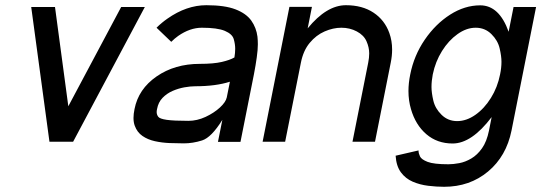

<svg xmlns="http://www.w3.org/2000/svg" viewBox="-20 -550 2100 745"><path d="M450.2 -522.9H542L263.7 0H171.9L101.1 -522.9H193.4L245.1 -137.7Z M710.9 -81.1Q744.6 -81.1 777.6 -96.4Q810.5 -111.8 833.3 -132.8Q856 -153.8 859.9 -171.9L872.1 -232.9Q816.9 -215.3 737.8 -215.3Q719.2 -215.3 695.8 -211.2Q672.4 -207 649.9 -197.3Q627.4 -187.5 610.8 -170.4Q594.2 -153.3 589.4 -127Q587.9 -120.6 587.9 -115.2Q587.9 -105.5 593.8 -97.2Q599.6 -88.9 627 -85Q654.3 -81.1 710.9 -81.1ZM913.1 0.5H825.7L842.8 -85Q800.3 -16.6 764.2 -5.1Q728 6.3 693.4 6.3Q667.5 6.3 637.9 5.1Q608.4 3.9 580.8 -2.2Q553.2 -8.3 532.7 -22.5Q512.2 -36.6 502.9 -62Q498 -75.2 498 -92.3Q498 -107.9 502 -127Q517.1 -204.6 587.6 -253.4Q658.2 -302.2 754.9 -302.2Q808.6 -302.2 840.3 -309.6Q872.1 -316.9 889.6 -327.1Q892.6 -345.2 892.6 -360.8Q892.6 -378.4 887 -398.2Q881.3 -418 852.5 -430.2Q823.7 -442.4 763.2 -442.4Q717.3 -442.4 671.4 -410.6Q657.2 -400.4 644.5 -387.7L587.4 -442.4Q606.9 -461.9 629.4 -477.5Q703.6 -529.8 780.8 -529.8Q852.1 -529.8 893.8 -513.7Q935.5 -497.6 955.1 -470Q974.6 -442.4 979 -407.7Q980.5 -393.1 980.5 -377.9Q980.5 -357.4 976.3 -327.4Q972.2 -297.4 965.3 -261.7Z M1086.4 0H999L1103 -523.4H1190.4L1173.8 -439.9Q1247.1 -529.8 1322.3 -529.8Q1385.7 -529.8 1429.2 -501Q1472.7 -472.2 1490.7 -421.9Q1501.5 -392.1 1501.5 -357.4Q1501.5 -333 1496.1 -306.6L1435.1 0H1347.7L1408.7 -306.6Q1412.6 -326.2 1412.6 -342.8Q1412.6 -366.2 1402.1 -389.9Q1391.6 -413.6 1364.5 -428Q1337.4 -442.4 1304.7 -442.4Q1272.5 -442.4 1239.5 -428Q1206.5 -413.6 1181.6 -383.5Q1156.7 -353.5 1147.5 -306.6Z M1753.9 -80.1Q1790 -80.1 1824.7 -104.5Q1859.4 -128.9 1885 -170.2Q1910.6 -211.4 1920.4 -261.2Q1925.8 -286.6 1925.8 -310.1Q1925.8 -332 1918.7 -362.5Q1911.6 -393.1 1886.7 -417.7Q1861.8 -442.4 1825.7 -442.4Q1790 -442.4 1755.4 -417.7Q1720.7 -393.1 1695.1 -352.1Q1669.4 -311 1659.2 -261.2Q1654.3 -235.8 1654.3 -212.4Q1654.3 -190.4 1661.4 -159.7Q1668.5 -128.9 1693.4 -104.5Q1718.3 -80.1 1753.9 -80.1ZM1972.7 -522.9H2060.1L1964.8 -43.5Q1944.8 56.2 1873.8 115.5Q1802.7 174.8 1703.1 174.8Q1673.8 174.8 1641.6 170.9Q1609.4 167 1581.5 155Q1553.7 143.1 1535.6 118.7Q1517.6 94.2 1515.1 54.2L1604 33.7V35.2Q1604 44.9 1609.6 56.9Q1615.2 68.8 1639.2 78.1Q1663.1 87.4 1720.2 87.4Q1738.8 87.4 1762.2 83Q1785.6 78.6 1808.8 64.9Q1832 51.3 1850.3 25.4Q1868.7 -0.5 1877.4 -43.5L1887.7 -95.7Q1810.1 6.8 1736.3 6.8Q1676.3 6.8 1634.3 -29.3Q1592.3 -65.4 1574.7 -126.5Q1564.9 -159.7 1564.9 -196.8Q1564.9 -227.5 1571.8 -261.2Q1586.4 -335 1628.2 -396Q1669.9 -457 1726.6 -493.2Q1783.2 -529.3 1843.3 -529.3Q1917 -529.3 1953.6 -426.8Z"/></svg>

Font: Qaz
Style: Italic
Weight: 400
Italic angle: -11.25°
Designer: GGBotNet
Foundry: f0n7
Version: 0.70